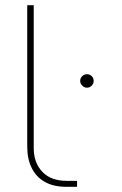

<svg xmlns="http://www.w3.org/2000/svg" viewBox="-20 -720 469 740"><path d="M315 -382Q305 -382 297 -390Q289 -398 289 -408Q289 -419 297 -426.5Q305 -434 315 -434Q326 -434 333.5 -426.5Q341 -419 341 -408Q341 -398 333.5 -390Q326 -382 315 -382ZM235 0Q187 0 153.5 -18.5Q120 -37 102.5 -72Q85 -107 85 -154V-700H110V-149Q110 -93 143 -58Q176 -23 237 -23H277V0Z"/></svg>

Font: MuseoModerno Thin Thin
Style: Regular
Weight: 250
Version: Version 1.003